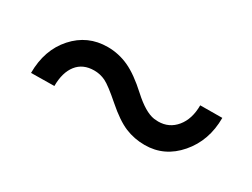

<svg xmlns="http://www.w3.org/2000/svg" viewBox="-31 -576 741 564"><g transform="rotate(30 340.0 -294.5)"><path d="M616.7 -379.4Q616.7 -302.2 571 -249.3Q525.4 -196.3 458.5 -196.3Q423.3 -196.3 392.1 -209.2Q360.8 -222.2 319.6 -258.3Q278.3 -294.4 260.3 -303.2Q242.2 -312 221.7 -312Q183.6 -312 163.1 -285.9Q142.6 -259.8 142.6 -213.9L64 -212.9Q64 -291 108.9 -341.3Q153.8 -391.6 221.7 -391.6Q258.8 -391.6 293 -376Q327.1 -360.4 370.1 -321Q413.1 -281.7 444.3 -276.9L458.5 -275.9Q495.6 -275.9 518.8 -304.2Q542 -332.5 542 -378.9Z"/></g></svg>

Font: Noboto
Style: Regular
Weight: 400
Designer: Google
Version: Version 2.001101; 2014